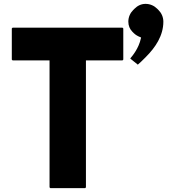

<svg xmlns="http://www.w3.org/2000/svg" viewBox="-20 -965 905 992"><path d="M45 -653H236V3L240 7H420L424 3V-653H613L617 -657V-818L613 -822H45L41 -818V-657ZM675 -920 668 -913C653 -898 643 -877 643 -853C643 -832 651 -814 664 -801L671 -794C680 -785 692 -778 705 -773L709 -771L708 -767C697 -715 664 -676 653 -663L656 -660L692 -631C704 -641 715 -652 727 -664L734 -671C783 -720 824 -781 824 -853C824 -877 814 -898 799 -913L792 -920C777 -935 756 -945 732 -945C709 -945 690 -935 675 -920Z"/></svg>

Font: Hussar Woodtype
Style: Bd
Weight: 900
Foundry: Cannot Into Space Fonts
Version: Version 1.07